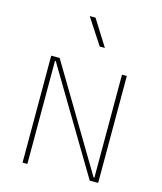

<svg xmlns="http://www.w3.org/2000/svg" viewBox="-134 -1030 949 1127"><g transform="rotate(15 341.0 -466.5)"><path d="M304.7 -933.1H269.5L372.6 -775.4H403.8ZM541.5 -23.9H536.6L162.6 -649.9H111.3V0H140.6V-626H145.5L519.5 0H570.8V-649.9H541.5Z"/></g></svg>

Font: Estedad Thin
Style: Regular
Weight: 100
Designer: Amin Abedi
Version: Version 7.3